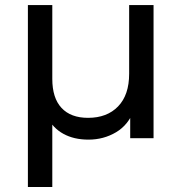

<svg xmlns="http://www.w3.org/2000/svg" viewBox="-20 -550 722 764"><path d="M91 -529.9H188.1V-236Q188.1 -159.9 224.9 -120.5Q261.6 -81.1 330.3 -81.1Q405.9 -81.1 449.9 -126.6Q493.9 -172.1 493.9 -256.6V-529.9H591V0H498.1V-143.4L514.3 -114.3Q491.4 -53.1 441.9 -23.8Q392.4 5.6 332.1 5.6Q273.9 5.6 232 -17.6Q190.1 -40.7 168.1 -84.9L188.1 -122.1V194H91Z"/></svg>

Font: iiserrat Thin
Style: Regular
Weight: 100
Designer: Akira Ohta
Foundry: Akira Ohta
Version: Version 1.200;Glyphs 3.3.1 (3343)